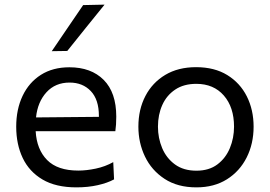

<svg xmlns="http://www.w3.org/2000/svg" viewBox="-20 -798 1165 829"><path d="M310 11Q221 11 163.5 -23Q106 -57 78 -116Q50 -175 50 -251Q50 -326 77.5 -384Q105 -442 156.5 -474.8Q208 -507.5 279.5 -507.5Q373.5 -507.5 427.8 -453Q482 -398.5 482 -294.5Q482 -258 478 -231.5H134Q138.5 -152.5 183.5 -107Q228.5 -61.5 318 -61.5Q353 -61.5 393.5 -70Q434 -78.5 469 -98L472.5 -23.5Q444 -8 402 1.5Q360 11 310 11ZM280.5 -441.5Q219 -441.5 180.8 -399.8Q142.5 -358 135.5 -291L407 -293.5Q407 -295 407 -297.5Q407 -368 372 -404.8Q337 -441.5 280.5 -441.5ZM203.5 -577Q237.5 -627 271.5 -677Q305.5 -727 339 -776L431.5 -778Q390 -727 350 -677.2Q310 -627.5 270.5 -578Z M828 11Q746.5 11 690.5 -25.8Q634.5 -62.5 606 -122Q577.5 -181.5 577.5 -251Q577.5 -325.5 607.8 -383.5Q638 -441.5 693.8 -474.8Q749.5 -508 826.5 -508Q906 -508 961.2 -474Q1016.5 -440 1045.8 -381.8Q1075 -323.5 1075 -251Q1075 -177.5 1045 -118Q1015 -58.5 959.8 -23.8Q904.5 11 828 11ZM828 -61Q882.5 -61 918.5 -88Q954.5 -115 972.5 -158.5Q990.5 -202 990.5 -251Q990.5 -335 946.5 -385.5Q902.5 -436 827.5 -436Q773.5 -436 736.5 -411.2Q699.5 -386.5 680.8 -344.8Q662 -303 662 -251Q662 -202 680.2 -158.5Q698.5 -115 735.5 -88Q772.5 -61 828 -61Z"/></svg>

Font: Heraclito
Style: Regular
Weight: 400
Designer: Kostas Bartsokas (font) & Cristiano Sobral (main changes)
Foundry: Kostas Bartsokas (font) & Cristiano Sobral (main changes)
Version: Version 1.00;July 8, 2020;FontCreator 13.0.0.2655 64-bit